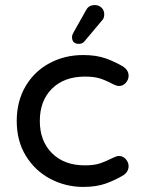

<svg xmlns="http://www.w3.org/2000/svg" viewBox="-20 -755 561 757"><path d="M291 -582Q264 -582 264 -609Q264 -614 266 -619Q268 -624 271 -629L320 -716Q330 -735 354 -735Q369 -735 380 -725Q391 -715 391 -698Q391 -682 381 -673L313 -592Q305 -582 291 -582ZM308 -18Q239 -18 178 -50Q118 -82 82 -140.5Q46 -199 46 -278Q46 -357 82 -417Q117 -475 176.5 -506.5Q236 -538 308 -538Q360 -538 397.5 -524.5Q435 -511 468 -491Q487 -477 487 -456Q487 -441 476 -428.5Q465 -416 449 -416Q443 -416 438 -418Q433 -420 428 -422Q396 -439 373 -446Q350 -453 315 -453Q233 -453 185 -405.5Q137 -358 137 -278Q137 -199 185 -151Q233 -103 315 -103Q350 -103 373 -110.5Q396 -118 428 -134Q433 -136 438 -138Q443 -140 449 -140Q465 -140 476 -127.5Q487 -115 487 -100Q487 -79 468 -65Q435 -45 397.5 -31.5Q360 -18 308 -18Z"/></svg>

Font: Huninn
Style: Regular
Weight: 400
Designer: justfont
Foundry: justfont
Version: Version 1.003